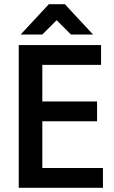

<svg xmlns="http://www.w3.org/2000/svg" viewBox="-20 -908 540 912"><path d="M469 -16H69V-694H460V-600H181V-426H441V-332H181V-110H469ZM288 -888 422 -744H317L249 -812L181 -744H78L212 -888Z"/></svg>

Font: D2Coding ligature
Style: Bold
Weight: 700
Monospace: yes
Designer: Yong-Rak Park; Jeong-Hwan Yoon; Sang-Min Lee;
Foundry: NHN Corporation
Version: Version 1.3.2; Build 20180524